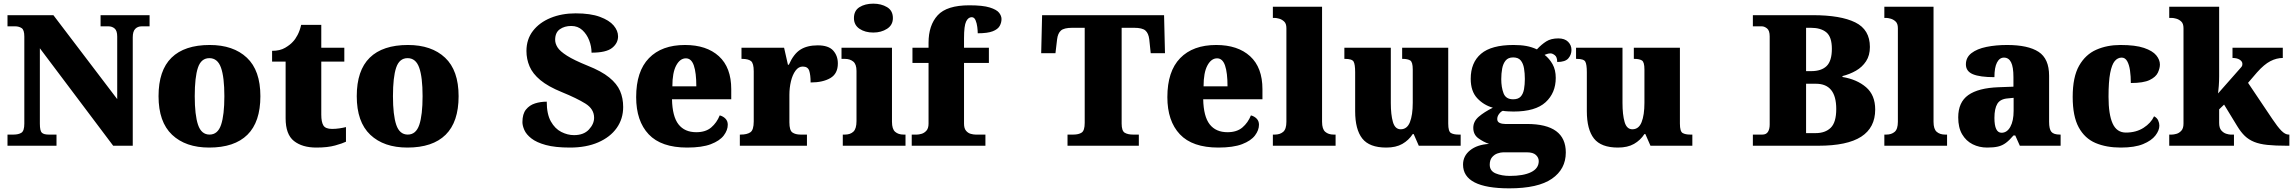

<svg xmlns="http://www.w3.org/2000/svg" viewBox="-20 -797 12541 1050"><path d="M21 0V-61H54Q81 -61 97 -71Q113 -81 113 -121V-597Q113 -634 98 -643.5Q83 -653 63 -653H21V-714H272L621 -255V-597Q621 -629 607 -641Q593 -653 573 -653H530V-714H798V-653H755Q733 -653 719.5 -639Q706 -625 706 -593V0H599L198 -533V-121Q198 -81 209 -71Q220 -61 246 -61H289V0Z M1124 10Q995 10 921 -60Q847 -130 847 -271Q847 -412 918 -481.5Q989 -551 1127 -551Q1256 -551 1330 -481.5Q1404 -412 1404 -271Q1404 -130 1333 -60Q1262 10 1124 10ZM1126 -61Q1171 -61 1189 -114.5Q1207 -168 1207 -271Q1207 -375 1188.5 -427Q1170 -479 1125 -479Q1080 -479 1062.5 -427Q1045 -375 1045 -271Q1045 -168 1063 -114.5Q1081 -61 1126 -61Z M1710 10Q1633 10 1587.5 -26Q1542 -62 1542 -150V-460H1468V-519Q1511 -519 1539 -535.5Q1567 -552 1581 -568Q1595 -582 1607.5 -606Q1620 -630 1627 -661H1737V-536H1863V-460H1737V-170Q1737 -130 1748.5 -111Q1760 -92 1796 -92Q1816 -92 1836 -95Q1856 -98 1872 -102V-22Q1854 -13 1813 -1.5Q1772 10 1710 10Z M2208 10Q2079 10 2005 -60Q1931 -130 1931 -271Q1931 -412 2002 -481.5Q2073 -551 2211 -551Q2340 -551 2414 -481.5Q2488 -412 2488 -271Q2488 -130 2417 -60Q2346 10 2208 10ZM2210 -61Q2255 -61 2273 -114.5Q2291 -168 2291 -271Q2291 -375 2272.5 -427Q2254 -479 2209 -479Q2164 -479 2146.5 -427Q2129 -375 2129 -271Q2129 -168 2147 -114.5Q2165 -61 2210 -61Z M3097 10Q3016 10 2965 -4Q2914 -18 2886 -40Q2858 -62 2847.5 -86Q2837 -110 2837 -129Q2837 -174 2856.5 -198Q2876 -222 2906 -231.5Q2936 -241 2970 -241Q2970 -173 2992.5 -133Q3015 -93 3049.5 -75.5Q3084 -58 3119 -58Q3172 -58 3200.5 -88.5Q3229 -119 3229 -153Q3229 -201 3181.5 -230.5Q3134 -260 3053 -293Q2977 -324 2935 -359Q2893 -394 2876 -434Q2859 -474 2859 -518Q2859 -582 2894.5 -628Q2930 -674 2991 -699Q3052 -724 3128 -724Q3209 -724 3260.5 -705Q3312 -686 3336 -657.5Q3360 -629 3360 -598Q3360 -561 3327.5 -535Q3295 -509 3215 -509Q3215 -543 3202 -576.5Q3189 -610 3164.5 -632.5Q3140 -655 3104 -655Q3067 -655 3041.5 -637Q3016 -619 3016 -579Q3016 -559 3029 -538Q3042 -517 3080.5 -492.5Q3119 -468 3193 -438Q3269 -408 3311.5 -373.5Q3354 -339 3371 -299.5Q3388 -260 3388 -212Q3388 -147 3352.5 -97Q3317 -47 3251.5 -18.5Q3186 10 3097 10Z M3738 10Q3596 10 3527.5 -62.5Q3459 -135 3459 -266Q3459 -407 3529 -479Q3599 -551 3726 -551Q3844 -551 3911.5 -489.5Q3979 -428 3979 -309V-254H3655Q3657 -160 3690.5 -117Q3724 -74 3788 -74Q3839 -74 3869.5 -100Q3900 -126 3916 -166Q3935 -161 3947.5 -148Q3960 -135 3960 -115Q3960 -85 3938 -56Q3916 -27 3867.5 -8.5Q3819 10 3738 10ZM3788 -325Q3788 -399 3774.5 -438.5Q3761 -478 3731 -478Q3699 -478 3678 -439Q3657 -400 3657 -325Z M4026 0V-61H4031Q4065 -61 4083.5 -73.5Q4102 -86 4102 -133V-407Q4102 -451 4087 -463Q4072 -475 4039 -475H4035V-536H4268L4289 -443H4294Q4320 -502 4357 -525.5Q4394 -549 4452 -549Q4511 -549 4536.5 -520.5Q4562 -492 4562 -450Q4562 -394 4521 -370Q4480 -346 4413 -346Q4413 -387 4405.5 -410Q4398 -433 4370 -433Q4347 -433 4330.5 -410.5Q4314 -388 4305.5 -352.5Q4297 -317 4297 -278V-128Q4297 -84 4313.5 -72.5Q4330 -61 4358 -61H4393V0Z M4756 -619Q4711 -619 4680.5 -639.5Q4650 -660 4650 -698Q4650 -739 4680.5 -758Q4711 -777 4756 -777Q4799 -777 4831 -758Q4863 -739 4863 -698Q4863 -660 4831 -639.5Q4799 -619 4756 -619ZM4589 0V-61H4601Q4630 -61 4647 -77Q4664 -93 4664 -135V-409Q4664 -446 4646 -460.5Q4628 -475 4601 -475H4582V-536H4858V-131Q4858 -91 4875.5 -76Q4893 -61 4921 -61H4932V0Z M4966 0V-61H4995Q5004 -61 5019 -65Q5034 -69 5046 -82Q5058 -95 5058 -121V-453H4970V-536H5058V-563Q5058 -659 5108 -713.5Q5158 -768 5281 -768Q5355 -768 5393 -756Q5431 -744 5444 -727Q5457 -710 5457 -693Q5457 -673 5447 -655Q5437 -637 5409 -626Q5381 -615 5327 -615Q5327 -629 5324.5 -649.5Q5322 -670 5315 -686.5Q5308 -703 5294 -703Q5275 -703 5263.5 -679.5Q5252 -656 5252 -588V-536H5388V-453H5252V-121Q5252 -95 5263 -82Q5274 -69 5289 -65Q5304 -61 5315 -61H5369V0Z M5818 0V-61H5850Q5879 -61 5895.5 -72Q5912 -83 5912 -125V-645H5844Q5799 -645 5782 -630Q5765 -615 5761 -582L5752 -506H5674L5679 -714H6346L6351 -506H6273L6265 -582Q6261 -615 6244 -630Q6227 -645 6182 -645H6114V-121Q6114 -81 6131 -71Q6148 -61 6176 -61H6208V0Z M6643 10Q6501 10 6432.5 -62.5Q6364 -135 6364 -266Q6364 -407 6434 -479Q6504 -551 6631 -551Q6749 -551 6816.5 -489.5Q6884 -428 6884 -309V-254H6560Q6562 -160 6595.5 -117Q6629 -74 6693 -74Q6744 -74 6774.5 -100Q6805 -126 6821 -166Q6840 -161 6852.5 -148Q6865 -135 6865 -115Q6865 -85 6843 -56Q6821 -27 6772.5 -8.5Q6724 10 6643 10ZM6693 -325Q6693 -399 6679.5 -438.5Q6666 -478 6636 -478Q6604 -478 6583 -439Q6562 -400 6562 -325Z M6941 0V-61H6952Q6980 -61 6997.5 -76Q7015 -91 7015 -131V-643Q7015 -668 7002.5 -679.5Q6990 -691 6975 -695Q6960 -699 6952 -699H6941V-760H7210V-131Q7210 -91 7227.5 -76Q7245 -61 7273 -61H7284V0Z M7561 10Q7469 10 7430 -39.5Q7391 -89 7391 -189V-402Q7391 -445 7382.5 -460Q7374 -475 7336 -475H7332V-536H7586V-234Q7586 -170 7597.5 -130Q7609 -90 7640 -90Q7675 -90 7690.5 -129Q7706 -168 7706 -235V-417Q7706 -458 7692 -466.5Q7678 -475 7652 -475H7648V-536H7900V-121Q7900 -78 7915 -69.5Q7930 -61 7956 -61H7968V0H7739L7711 -64H7706Q7684 -30 7649 -10Q7614 10 7561 10Z M8234 233Q7981 233 7981 103Q7981 56 8019.5 25Q8058 -6 8123 -10Q8092 -21 8064.5 -41Q8037 -61 8037 -98Q8037 -133 8066.5 -158.5Q8096 -184 8144 -208Q8094 -222 8058.5 -260Q8023 -298 8023 -366Q8023 -455 8079.5 -503Q8136 -551 8257 -551Q8297 -551 8327 -545.5Q8357 -540 8385 -527Q8410 -554 8436 -570.5Q8462 -587 8502 -587Q8537 -587 8555.5 -568.5Q8574 -550 8574 -524Q8574 -498 8557 -478Q8540 -458 8496 -458Q8496 -485 8483 -495Q8470 -505 8460 -505Q8449 -505 8441 -502Q8433 -499 8427 -497Q8453 -477 8470.5 -446Q8488 -415 8488 -371Q8488 -289 8432.5 -238Q8377 -187 8257 -187Q8247 -187 8227 -188Q8207 -189 8199 -191Q8189 -188 8178.5 -174.5Q8168 -161 8168 -146Q8168 -131 8181 -125Q8194 -119 8211 -119H8331Q8543 -119 8543 37Q8543 128 8467 180.5Q8391 233 8234 233ZM8255 -254Q8283 -254 8296.5 -269Q8310 -284 8314.5 -309.5Q8319 -335 8319 -365Q8319 -396 8314.5 -423Q8310 -450 8296.5 -466.5Q8283 -483 8255 -483Q8228 -483 8214 -466Q8200 -449 8195 -422Q8190 -395 8190 -364Q8190 -320 8202.5 -287Q8215 -254 8255 -254ZM8237 165Q8311 165 8353 144.5Q8395 124 8395 84Q8395 65 8379.5 50.5Q8364 36 8330 36H8201Q8187 36 8169.5 42Q8152 48 8139.5 63Q8127 78 8127 104Q8127 138 8160 151.5Q8193 165 8237 165Z M8828 10Q8736 10 8697 -39.5Q8658 -89 8658 -189V-402Q8658 -445 8649.5 -460Q8641 -475 8603 -475H8599V-536H8853V-234Q8853 -170 8864.5 -130Q8876 -90 8907 -90Q8942 -90 8957.5 -129Q8973 -168 8973 -235V-417Q8973 -458 8959 -466.5Q8945 -475 8919 -475H8915V-536H9167V-121Q9167 -78 9182 -69.5Q9197 -61 9223 -61H9235V0H9006L8978 -64H8973Q8951 -30 8916 -10Q8881 10 8828 10Z M9566 0V-61H9618Q9639 -61 9648.5 -76Q9658 -91 9658 -116V-598Q9658 -630 9643.5 -641.5Q9629 -653 9615 -653H9566V-714H9894Q10046 -714 10126 -674.5Q10206 -635 10206 -540Q10206 -494 10185 -462Q10164 -430 10130 -410.5Q10096 -391 10056 -381V-376Q10135 -363 10185 -320Q10235 -277 10235 -198Q10235 -99 10158.5 -49.5Q10082 0 9924 0ZM9885 -408Q9941 -408 9969.5 -436Q9998 -464 9998 -530Q9998 -595 9968 -620Q9938 -645 9883 -645H9857V-408ZM9909 -69Q9962 -69 9992 -98.5Q10022 -128 10022 -201Q10022 -339 9911 -339H9857V-69Z M10285 0V-61H10296Q10324 -61 10341.5 -76Q10359 -91 10359 -131V-643Q10359 -668 10346.5 -679.5Q10334 -691 10319 -695Q10304 -699 10296 -699H10285V-760H10554V-131Q10554 -91 10571.5 -76Q10589 -61 10617 -61H10628V0Z M10847 10Q10804 10 10768 -8Q10732 -26 10710.5 -62.5Q10689 -99 10689 -155Q10689 -238 10744 -277Q10799 -316 10910 -320L10991 -323V-375Q10991 -431 10978 -456.5Q10965 -482 10939 -482Q10915 -482 10901 -455Q10887 -428 10887 -375Q10808 -375 10769.5 -391Q10731 -407 10731 -445Q10731 -483 10761.5 -506.5Q10792 -530 10843.5 -540.5Q10895 -551 10956 -551Q11071 -551 11128.5 -513.5Q11186 -476 11186 -383V-131Q11186 -91 11198.5 -76Q11211 -61 11245 -61H11249V0H11026L11001 -56H10991Q10969 -30 10949.5 -15.5Q10930 -1 10906.5 4.5Q10883 10 10847 10ZM10926 -71Q10956 -71 10974 -103.5Q10992 -136 10992 -191V-262L10961 -259Q10919 -256 10903 -229.5Q10887 -203 10887 -152Q10887 -71 10926 -71Z M11578 10Q11499 10 11440 -15Q11381 -40 11348 -100.5Q11315 -161 11315 -267Q11315 -376 11350 -437.5Q11385 -499 11444 -525Q11503 -551 11576 -551Q11658 -551 11705 -535Q11752 -519 11772 -494.5Q11792 -470 11792 -444Q11792 -424 11781 -400Q11770 -376 11736 -359.5Q11702 -343 11633 -343Q11633 -380 11628.5 -411.5Q11624 -443 11613 -462.5Q11602 -482 11583 -482Q11561 -482 11545 -463Q11529 -444 11520 -397.5Q11511 -351 11511 -268Q11511 -171 11533.5 -121.5Q11556 -72 11606 -72Q11662 -72 11702.5 -98Q11743 -124 11760 -161Q11776 -153 11782.5 -138.5Q11789 -124 11789 -110Q11789 -84 11767.5 -56Q11746 -28 11700 -9Q11654 10 11578 10Z M11843 0V-61H11858Q11867 -61 11882 -65Q11897 -69 11909 -82Q11921 -95 11921 -121V-643Q11921 -668 11908.5 -679.5Q11896 -691 11881 -695Q11866 -699 11858 -699H11843V-760H12116V-379Q12116 -354 12114 -327Q12112 -300 12110 -286L12237 -430Q12242 -436 12242.5 -441Q12243 -446 12243 -448Q12243 -461 12228.5 -470.5Q12214 -480 12189 -480V-536H12464V-480Q12430 -480 12396 -462.5Q12362 -445 12323 -401L12274 -344L12407 -146Q12435 -104 12456 -82.5Q12477 -61 12496 -61H12500V0H12486Q12423 0 12380 -4.5Q12337 -9 12307.5 -21Q12278 -33 12256.5 -53.5Q12235 -74 12215 -107L12143 -225L12116 -199V-125Q12116 -97 12128 -83.5Q12140 -70 12155 -65.5Q12170 -61 12178 -61H12197V0Z"/></svg>

Font: Noto Serif Telugu Black
Style: Regular
Weight: 900
Designer: Jelle Bosma - Monotype Design Team
Foundry: Monotype Imaging Inc.
Version: Version 2.005; ttfautohint (v1.8.4.7-5d5b)